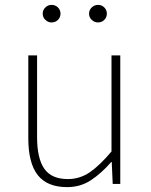

<svg xmlns="http://www.w3.org/2000/svg" viewBox="-20 -754 617 787"><path d="M255 13Q174 13 135 -36Q96 -85 96 -188V-527H132V-192Q132 -105 161.5 -62.5Q191 -20 258 -20Q307 -20 347.5 -47.5Q388 -75 437 -133V-527H473V0H442L438 -90H436Q396 -44 353 -15.5Q310 13 255 13ZM191 -662Q177 -662 166 -672.5Q155 -683 155 -698Q155 -713 166 -723.5Q177 -734 191 -734Q207 -734 217.5 -723.5Q228 -713 228 -698Q228 -683 217.5 -672.5Q207 -662 191 -662ZM382 -662Q367 -662 356 -672.5Q345 -683 345 -698Q345 -713 356 -723.5Q367 -734 382 -734Q397 -734 407.5 -723.5Q418 -713 418 -698Q418 -683 407.5 -672.5Q397 -662 382 -662Z"/></svg>

Font: Shanggu Sans SC VF
Style: Regular
Weight: 250
Designer: GuiWonder
Version: Version 1.021